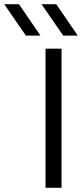

<svg xmlns="http://www.w3.org/2000/svg" viewBox="-130 -891 398 911"><path d="M162 0H86V-660H162ZM-40 -871 62 -722H-7L-110 -871ZM137 -871 239 -722H170L67 -871Z"/></svg>

Font: Nata Sans
Style: Regular
Weight: 400
Designer: Daniel Uzquiano Cruz
Version: Version 1.001